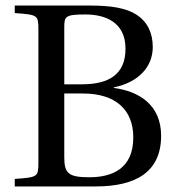

<svg xmlns="http://www.w3.org/2000/svg" viewBox="-20 -670 647 690"><path d="M33 0H324C467 0 559 -51 559 -182C559 -293 480 -342 389 -354V-356C477 -374 529 -429 529 -501C529 -553 509 -592 471 -617C434 -641 380 -650 305 -650H33V-623C116 -617 118 -616 118 -563V-87C118 -34 116 -33 33 -27ZM211 -105V-334H278C395 -334 459 -276 459 -176C459 -63 382 -33 301 -33C226 -33 211 -47 211 -105ZM211 -367V-571C211 -611 214 -618 287 -618C356 -618 431 -592 431 -495C431 -403 372 -367 274 -367Z"/></svg>

Font: erewhon
Style: Regular
Weight: 400
Version: Version 1.0.0